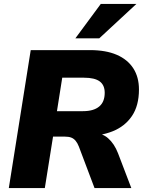

<svg xmlns="http://www.w3.org/2000/svg" viewBox="-20 -961 746 981"><path d="M25 0 137 -705H440Q521 -705 576.5 -681Q632 -657 661 -612Q690 -567 690 -504Q690 -421 654 -368Q618 -315 555 -290Q492 -265 411 -265V-283H448Q500 -283 532 -255Q564 -227 583 -178L651 0H463L383 -212Q376 -230 366.5 -241.5Q357 -253 344 -258Q331 -263 311 -263H251L209 0ZM271 -393H404Q458 -393 486.5 -416.5Q515 -440 515 -487Q515 -526 489.5 -545Q464 -564 409 -564H298ZM365 -765 495 -941H677L487 -765Z"/></svg>

Font: Nunito Sans 12pt Black
Style: Italic
Weight: 900
Italic angle: -9°
Designer: Vernon Adams
Foundry: Vernon Adams
Version: Version 3.101;gftools[0.9.27]